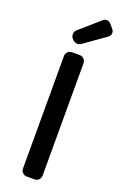

<svg xmlns="http://www.w3.org/2000/svg" viewBox="-182 -1020 674 1069"><g transform="rotate(20 154.5 -485.5)"><path d="M131.8 0Q117.2 0 106.9 -10.3Q96.7 -20.5 96.7 -35.2V-701.2Q96.7 -715.8 106.9 -726.1Q117.2 -736.3 131.8 -736.3H178.7Q192.4 -736.3 202.6 -726.1Q212.9 -715.8 212.9 -701.2V-35.2Q212.9 -20.5 202.6 -10.3Q192.4 0 178.7 0ZM165 -797.9Q155.3 -791 143.6 -791Q141.6 -791 138.7 -791Q124 -793 114.3 -804.7L109.4 -809.6Q101.6 -819.3 101.6 -832Q101.6 -848.6 113.3 -859.4L230.5 -961.9Q239.3 -970.7 252 -970.7Q252.9 -970.7 254.9 -970.7Q269.5 -969.7 278.3 -958L297.9 -934.6Q305.7 -925.8 305.7 -914.1Q305.7 -897.5 292 -887.7Z"/></g></svg>

Font: Gen Jyuu GothicL Medium
Style: Regular
Weight: 500
Designer: [Source Han Sans]
Ryoko NISHIZUKA  (kana & ideographs); Paul D. Hunt (Latin, Greek & Cyrillic); Wenlong ZHANG  (bopomofo
Version: Version 1.002.20150607